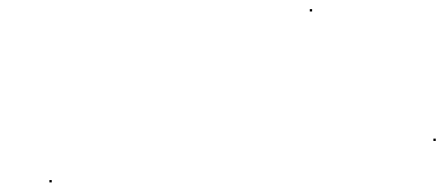

<svg xmlns="http://www.w3.org/2000/svg" viewBox="-20 -563 950 410"><path d="M85.5 -173.5H90.5V-178.5H85.5ZM641.5 -538.5H646.5V-543.5H641.5ZM905.5 -262H910.5V-267H905.5Z"/></svg>

Font: FRB American Cursive Just Endings
Style: Italic
Weight: 400
Italic angle: -25°
Version: Version 2.0;Modular Font Editor K font №1